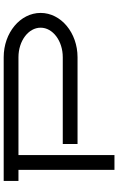

<svg xmlns="http://www.w3.org/2000/svg" viewBox="180 -620 640 1040"><g transform="rotate(-90 500.0 -100.0)"><path d="M240 0H710C842.5 0 950 -89.6 950 -200C950 -310.4 842.5 -400 710 -400H40V-320H100V200H180V-320H710C798.3 -320 870 -266.2 870 -200C870 -133.8 798.3 -80 710 -80H240Z"/></g></svg>

Font: KetosagCBd
Style: Regular
Weight: 500
Designer: gluk
Foundry: gluk
Version: Version 00.0024